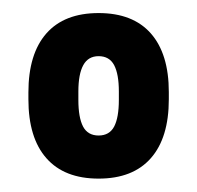

<svg xmlns="http://www.w3.org/2000/svg" viewBox="-20 -669 302 294"><path d="M131 -395.5Q78.5 -395.5 51 -426.8Q23.5 -458 23.5 -517V-527.5Q23.5 -586.5 51 -617.8Q78.5 -649 131 -649Q183.5 -649 211 -617.8Q238.5 -586.5 238.5 -528V-517Q238.5 -458 211 -426.8Q183.5 -395.5 131 -395.5ZM131 -461.5Q147.5 -461.5 154.8 -475.2Q162 -489 162 -516V-529Q162 -555.5 154.8 -569.2Q147.5 -583 131 -583Q115 -583 107.5 -569.2Q100 -555.5 100 -529V-516Q100 -489 107.2 -475.2Q114.5 -461.5 131 -461.5Z"/></svg>

Font: Anek Tamil Condensed SemiBold
Style: Regular
Weight: 600
Width: 3
Designer: Aadarsh Rajan (Tamil), Yesha Goshar (Latin)
Foundry: Ek Type
Version: Version 1.003